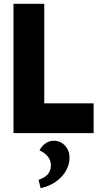

<svg xmlns="http://www.w3.org/2000/svg" viewBox="-20 -701 533 1011"><path d="M473 0H51V-681H213V-88L168 -157H473ZM194 290 183 246Q218 234 233 215Q248 196 248 170Q248 141 229.5 120.5Q211 100 188 91Q201 66 221 53Q241 40 263 40Q298 40 322 65.5Q346 91 346 129Q346 166 327 199Q308 232 273.5 256Q239 280 194 290Z"/></svg>

Font: Gabarito ExtraBold
Style: Regular
Weight: 800
Designer: Leandro Assis / Alvaro Franca / Felipe Casaprima
Foundry: Naipe Foundry
Version: Version 1.000